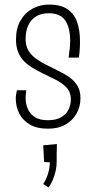

<svg xmlns="http://www.w3.org/2000/svg" viewBox="-20 -553 418 840"><path d="M190 10Q141 10 110 -8.5Q79 -27 64 -57Q49 -87 49 -122Q49 -131 50.5 -140Q52 -149 54 -158H95Q94 -150 93 -141.5Q92 -133 92 -125Q92 -99 101.5 -77Q111 -55 132 -41Q153 -27 189 -27Q225 -27 247.5 -40Q270 -53 280 -74Q290 -95 290 -118Q290 -150 271 -170Q252 -190 223 -204.5Q194 -219 163 -234Q141 -245 120.5 -257.5Q100 -270 84 -286.5Q68 -303 59 -326Q50 -349 50 -380Q50 -429 69.5 -463Q89 -497 122 -515Q155 -533 194 -533Q246 -533 275.5 -512.5Q305 -492 317.5 -456Q330 -420 330 -372Q330 -361 329.5 -349Q329 -337 328 -325.5Q327 -314 325 -301H280Q283 -321 285 -340Q287 -359 287 -376Q287 -430 266 -462.5Q245 -495 193 -495Q160 -495 137.5 -481Q115 -467 103.5 -442Q92 -417 92 -382Q92 -352 104.5 -331.5Q117 -311 138 -296Q159 -281 183 -269Q208 -256 234.5 -243.5Q261 -231 283 -215.5Q305 -200 318.5 -178Q332 -156 332 -124Q332 -87 315 -56.5Q298 -26 266.5 -8Q235 10 190 10ZM192 267 169 252Q183 231 190.5 205.5Q198 180 198 157L173 156L169 83L229 77Q228 97 228 116Q228 135 228 155Q228 174 223.5 194.5Q219 215 211 234Q203 253 192 267Z"/></svg>

Font: Truculenta ExtraLight
Style: Regular
Weight: 250
Version: Version 1.002